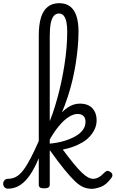

<svg xmlns="http://www.w3.org/2000/svg" viewBox="-114 -1170 727 1208"><path d="M-63 17Q-79 17 -86.5 7.5Q-94 -2 -94 -14Q-94 -26 -86 -35.5Q-78 -45 -63 -45Q-37 -45 -14 -57Q9 -69 31.5 -98Q54 -127 79 -175Q104 -223 135 -294Q141 -310 150.5 -308.5Q160 -307 165.5 -296Q171 -285 166 -271Q140 -194 114 -139Q88 -84 60 -49.5Q32 -15 1.5 1Q-29 17 -63 17ZM164 15Q146 15 138 9.5Q130 4 130 -7V-946Q130 -1015 144 -1060Q158 -1105 187 -1127.5Q216 -1150 258 -1150Q300 -1150 327 -1129.5Q354 -1109 367 -1069Q380 -1029 380 -972Q380 -926 375.5 -876Q371 -826 363 -774Q355 -722 342.5 -668.5Q330 -615 312.5 -561.5Q295 -508 273 -456.5Q251 -405 224.5 -356Q198 -307 167 -263L155 -320Q171 -344 187 -379.5Q203 -415 218 -458.5Q233 -502 246.5 -551Q260 -600 271.5 -653.5Q283 -707 291.5 -761.5Q300 -816 304.5 -869Q309 -922 309 -972Q309 -1005 304 -1030.5Q299 -1056 287.5 -1070.5Q276 -1085 257 -1085Q238 -1085 225 -1070.5Q212 -1056 205.5 -1024.5Q199 -993 199 -942V-7Q199 4 190.5 9.5Q182 15 164 15ZM465 18Q437 18 412 8Q387 -2 359 -28.5Q331 -55 292.5 -102Q254 -149 201 -223L195 -222V-266Q244 -270 285.5 -282Q327 -294 358.5 -311.5Q390 -329 407 -352Q424 -375 424 -403Q424 -429 410.5 -441Q397 -453 374 -453Q348 -453 317.5 -433.5Q287 -414 254.5 -374.5Q222 -335 190 -276L188 -335Q212 -383 243 -425Q274 -467 310.5 -492.5Q347 -518 388 -518Q441 -518 467.5 -488.5Q494 -459 494 -414Q494 -384 482 -358Q470 -332 450 -310.5Q430 -289 402.5 -273Q375 -257 344 -246Q313 -235 281 -229Q321 -175 350.5 -139.5Q380 -104 401.5 -83.5Q423 -63 440 -54Q457 -45 472 -45Q489 -45 506 -54Q523 -63 544 -85Q553 -94 561 -95Q569 -96 579 -89Q592 -81 593 -70.5Q594 -60 587 -51Q555 -7 521 5.5Q487 18 465 18Z"/></svg>

Font: Playwrite BR Light
Style: Regular
Weight: 300
Version: Version 1.003